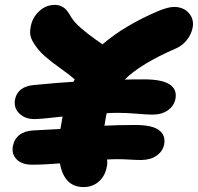

<svg xmlns="http://www.w3.org/2000/svg" viewBox="-20 -740 803 779"><path d="M109.9 -71.8Q68.4 -71.8 47.4 -93.5Q26.4 -115.2 32.2 -147Q44.4 -207 116.2 -210.9Q170.4 -213.4 225.1 -216.8Q231.4 -256.3 233.9 -267.1Q143.6 -256.8 120.1 -256.8Q81.5 -256.8 58.1 -279.8Q34.7 -302.7 41 -336.9Q51.8 -388.7 117.2 -395Q224.1 -405.3 277.8 -408.2Q281.2 -415 283.2 -418Q263.7 -435.5 227.1 -461.4Q190.4 -487.3 162.8 -511.2Q135.3 -535.2 118.2 -563Q106 -581.5 103.3 -597.4Q100.6 -613.3 105 -633.8Q111.8 -669.4 139.2 -694.8Q166.5 -720.2 203.1 -720.2Q240.7 -720.2 262.2 -681.2Q270.5 -666.5 281.2 -653.3Q292 -640.1 309.3 -625.5Q326.7 -610.8 334.5 -604.5Q342.3 -598.1 367.2 -580.3Q392.1 -562.5 396 -560.1Q483.9 -636.2 621.1 -694.8Q662.1 -711.9 686 -711.9Q724.6 -711.9 746.6 -686.5Q768.6 -661.1 761.2 -626Q755.9 -600.1 738 -577.6Q720.2 -555.2 694.8 -543.9Q549.8 -481 485.8 -417Q511.7 -418 564.9 -418Q706.1 -418 691.9 -338.9Q686 -310.1 661.1 -292.5Q636.2 -274.9 598.1 -274.9Q578.6 -274.9 535.6 -278.6Q492.7 -282.2 458 -282.2Q434.6 -282.2 413.1 -280.8Q412.6 -279.8 412.1 -277.3Q411.6 -274.9 411.1 -273.9Q404.3 -236.3 403.8 -230Q462.4 -232.9 527.8 -232.9Q597.7 -232.9 625.2 -211.9Q652.8 -190.9 646 -153.8Q640.1 -125.5 615 -108.2Q589.8 -90.8 551.8 -90.8Q535.6 -90.8 507.1 -92.5Q478.5 -94.2 456.1 -94.2Q435.5 -94.2 414.1 -92.8Q417 -79.6 413.1 -62Q405.8 -24.9 380.4 -2.9Q355 19 318.8 19Q240.7 19 223.1 -77.1Q158.7 -71.8 109.9 -71.8Z"/></svg>

Font: Shantell Sans Normal
Style: Italic
Weight: 800
Italic angle: -11.31°
Designer: Stephen Nixon, Anya Danilova, Shantell Martin
Foundry: Arrow Type
Version: Version 1.006;[559af2be0]